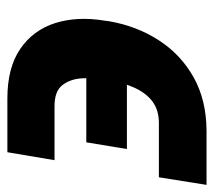

<svg xmlns="http://www.w3.org/2000/svg" viewBox="-57 -530 591 531"><g transform="rotate(-90 238.5 -264.5)"><path d="M13.7 -120.6H163.6Q199.2 -120.6 222.7 -137.9Q246.1 -155.3 260.5 -186.3Q274.9 -217.3 282.2 -258.3L284.2 -270Q289.1 -300.8 287.4 -333Q285.6 -365.2 268.8 -387.2Q252 -409.2 210.4 -409.2H61L83 -539.6H231.4Q316.9 -539.6 368.9 -503.9Q420.9 -468.3 440.2 -407.2Q459.5 -346.2 446.8 -270L445.3 -258.3Q432.1 -182.1 392.8 -121.1Q353.5 -60.1 290.5 -24.7Q227.5 10.7 142.6 11.2H-7.3ZM91.8 -209 110.4 -321.3H338.4L319.8 -209Z"/></g></svg>

Font: Inter 20pt ExtraBold
Style: Italic
Weight: 800
Italic angle: -9.3988°
Version: Version 4.001;git-66647c0bb